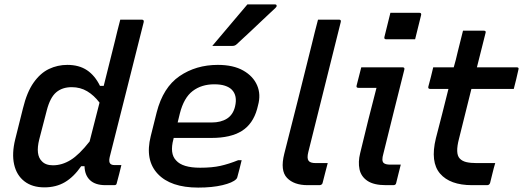

<svg xmlns="http://www.w3.org/2000/svg" viewBox="-20 -839 2370 870"><path d="M285 -545Q338 -545 374 -521Q410 -497 433 -450H450Q463 -501 475.5 -552Q488 -603 501 -654Q506 -676 511.5 -697.5Q517 -719 525 -750H622Q634 -750 631 -738Q593 -585 552.5 -426Q512 -267 477 -127Q472 -105 480 -97Q486 -91 499 -91H530Q526 -72 520 -50.5Q514 -29 509 -9Q508 0 498 0H458Q412 0 388 -22.5Q364 -45 363 -86H348Q314 -37 274 -13.5Q234 10 181 10Q126 10 90.5 -17.5Q55 -45 44 -94Q33 -143 49 -208L84 -348Q102 -422 132.5 -465Q163 -508 202 -526.5Q241 -545 285 -545ZM170 -108Q187 -90 220 -90Q261 -90 300 -114Q339 -138 386 -198Q397 -242 408.5 -286Q420 -330 431 -374Q406 -407 375 -425.5Q344 -444 305 -444Q262 -444 234.5 -420.5Q207 -397 192 -339L158 -208Q140 -137 170 -108Z M967 -545Q1037 -545 1082 -519.5Q1127 -494 1145 -452.5Q1163 -411 1149 -361L1145 -345Q1126 -277 1075.5 -245.5Q1025 -214 939 -214H767L766 -209Q748 -143 778 -112Q807 -79 887 -79Q941 -79 979 -87.5Q1017 -96 1059 -113H1075Q1071 -94 1065.5 -74.5Q1060 -55 1055 -35Q1054 -31 1050 -27Q1034 -11 988 0Q942 11 878 11Q753 11 694.5 -51.5Q636 -114 663 -222L690 -330Q719 -443 793.5 -494Q868 -545 967 -545ZM951 -457Q893 -457 853 -426.5Q813 -396 795 -325L785 -284H939Q981 -284 1008.5 -301.5Q1036 -319 1045 -356Q1057 -406 1030 -433Q1019 -444 999.5 -450.5Q980 -457 951 -457ZM1101 -819H1226Q1233 -819 1233.5 -813.5Q1234 -808 1228 -803Q1197 -774 1170 -748.5Q1143 -723 1115.5 -697Q1088 -671 1053 -639Q1045 -631 1034 -631H942Q981 -677 1021 -724.5Q1061 -772 1101 -819Z M1393 -639Q1399 -665 1406.5 -694Q1414 -723 1421 -750H1516Q1527 -750 1524 -739Q1487 -592 1450.5 -444.5Q1414 -297 1377 -150Q1370 -122 1378 -111Q1385 -100 1411 -100H1465Q1459 -78 1453.5 -56Q1448 -34 1442 -11Q1441 -5 1436.5 -2.5Q1432 0 1428 0H1374Q1312 0 1280.5 -33Q1249 -66 1268 -142Q1300 -266 1331 -390.5Q1362 -515 1393 -639Z M1617 -534H1804Q1815 -534 1812 -523Q1788 -428 1764.5 -333.5Q1741 -239 1717 -142Q1708 -111 1718 -101Q1726 -93 1749 -93H1796Q1791 -73 1785.5 -51.5Q1780 -30 1775 -9Q1773 0 1762 0H1729Q1674 0 1645 -19.5Q1616 -39 1609 -72Q1602 -105 1612 -145Q1630 -221 1648.5 -294.5Q1667 -368 1686 -441H1604Q1593 -441 1596 -452Q1601 -472 1606.5 -493Q1612 -514 1617 -534ZM1749 -781H1880Q1891 -781 1888 -770L1861 -661H1730Q1719 -661 1722 -672Z M2224 -100Q2217 -77 2212 -55.5Q2207 -34 2201 -11Q2198 0 2187 0H2119Q2019 0 1974 -52.5Q1929 -105 1955 -212Q1970 -269 1984 -324.5Q1998 -380 2012 -436H1930Q1918 -436 1921 -447Q1927 -470 1932.5 -490.5Q1938 -511 1943 -534H2036Q2041 -551 2045.5 -568.5Q2050 -586 2054 -604L2078 -700H2172Q2184 -700 2180 -689Q2170 -650 2160.5 -611.5Q2151 -573 2141 -534H2321Q2333 -534 2329 -523Q2324 -500 2319 -479.5Q2314 -459 2308 -436H2116Q2102 -380 2088 -323.5Q2074 -267 2060 -211Q2042 -143 2063 -121Q2074 -109 2093 -104.5Q2112 -100 2140 -100Z"/></svg>

Font: Recursive Sn Lnr St Med
Style: Italic
Weight: 500
Italic angle: -15°
Version: Version 1.079;hotconv 1.0.112;makeotfexe 2.5.65598; ttfautoh